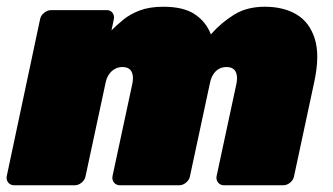

<svg xmlns="http://www.w3.org/2000/svg" viewBox="-32 -550 990 570"><path d="M10 0Q-1 0 -7.5 -8Q-14 -16 -12 -27L87 -493Q89 -504 99 -512Q109 -520 120 -520H285Q296 -520 302 -512Q308 -504 306 -493L299 -460Q314 -475 334 -491.5Q354 -508 383 -519Q412 -530 453 -530Q513 -530 546.5 -507.5Q580 -485 594 -448Q625 -483 663 -506.5Q701 -530 754 -530Q810 -530 848.5 -507Q887 -484 902.5 -435Q918 -386 901 -307L841 -27Q839 -16 829.5 -8Q820 0 809 0H633Q622 0 615.5 -8Q609 -16 611 -27L670 -302Q673 -318 670.5 -329Q668 -340 660.5 -345.5Q653 -351 640 -351Q628 -351 618 -345.5Q608 -340 601 -329Q594 -318 591 -302L532 -27Q530 -16 520.5 -8Q511 0 500 0H324Q313 0 306.5 -8Q300 -16 302 -27L361 -302Q364 -318 361.5 -329Q359 -340 351.5 -345.5Q344 -351 331 -351Q319 -351 308.5 -345Q298 -339 291 -328.5Q284 -318 281 -302L222 -27Q220 -16 210.5 -8Q201 0 190 0Z"/></svg>

Font: Rubik Light Black
Style: Italic
Weight: 900
Italic angle: -12°
Version: Version 2.104